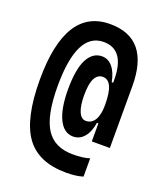

<svg xmlns="http://www.w3.org/2000/svg" viewBox="-150 -804 887 1034"><g transform="rotate(20 293.0 -286.5)"><path d="M320.3 -64.9Q267.1 -64.9 237.8 -125.2Q208.5 -185.5 208.5 -294.9Q208.5 -410.6 238 -467.5Q267.6 -524.4 321.3 -524.4Q356 -524.4 381.1 -494.9Q406.2 -465.3 416.5 -411.1H424.8V-425.8Q424.8 -600.1 302.7 -600.1Q149.9 -600.1 149.9 -292Q149.9 -124.5 197.8 -49.3Q245.6 25.9 351.6 25.9Q412.6 25.9 447.8 13.7V118.7Q409.2 130.9 351.6 130.9Q191.9 130.9 119.9 30.8Q47.9 -69.3 47.9 -292Q47.9 -702.6 302.7 -702.6Q528.3 -702.6 528.3 -428.7V-74.7H424.8V-178.2H416.5Q408.2 -124 382.8 -94.5Q357.4 -64.9 320.3 -64.9ZM356 -167.5Q389.2 -167.5 407 -197.5Q424.8 -227.5 424.8 -283.2Q424.8 -355.5 408.9 -388.7Q393.1 -421.9 362.8 -421.9Q333 -421.9 316.9 -391.6Q300.8 -361.3 300.8 -294.9Q300.8 -233.9 315.2 -200.7Q329.6 -167.5 356 -167.5Z"/></g></svg>

Font: Caskaydia Cove SemiBold
Style: Regular
Weight: 600
Monospace: yes
Designer: Aaron Bell
Foundry: Saja Typeworks
Version: Version 4.300; ttfautohint (v1.8.3)